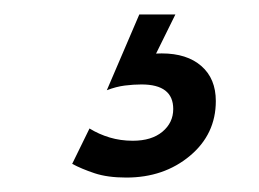

<svg xmlns="http://www.w3.org/2000/svg" viewBox="-20 -20 359 266"><path d="M184 79 154 64Q167 60 179 57Q191 54 204 54Q239 54 259 71.5Q279 89 279 120Q279 166 243 196Q207 226 155 226Q129 226 111 220Q93 214 80 207L104 158Q117 166 132 170.5Q147 175 164 175Q190 175 205 162.5Q220 150 220 131Q220 97 176 97Q165 97 153 98.5Q141 100 128 105L173 0H223Z"/></svg>

Font: Cabin VF Beta
Style: Italic
Weight: 400
Italic angle: -7°
Designer: Pablo Impallari
Foundry: Pablo Impallari. http://www.impallari.com Igino Marini. http://www.ikern.com
Version: Version 2.300